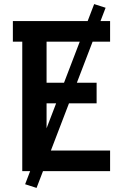

<svg xmlns="http://www.w3.org/2000/svg" viewBox="-20 -838 640 940"><path d="M89 0V-634H43V-735H519V-634H208V-433H453V-332H208V-101H519V0ZM159 82 103 64 441 -818 497 -800Z"/></svg>

Font: Iosevka Book
Style: Bold
Weight: 700
Designer: Belleve Invis
Foundry: Belleve Invis
Version: Version 28.0.7; ttfautohint (v1.8.3)